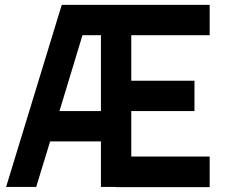

<svg xmlns="http://www.w3.org/2000/svg" viewBox="-20 -770 946 791"><path d="M843.8 -625H520.8V-437.5H781.2V-312.5H520.8V-125H843.8V1H458.3V0H395.8V-187.5H186.5L129.2 0H5.2L234.4 -750H843.8ZM225 -312.5H395.8V-625H319.8Z"/></svg>

Font: Vladivostok Bold
Style: Regular
Weight: 700
Width: 4
Designer: Michael Sharanda
Foundry: Michael Sharanda
Version: Version 1.005